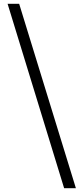

<svg xmlns="http://www.w3.org/2000/svg" viewBox="-20 -813 440 1012"><path d="M380 179 81 -793H20L318 179Z"/></svg>

Font: Noto Serif JP
Style: Bold
Weight: 700
Designer: Ryoko NISHIZUKA 西塚涼子 (kana & ideographs); Frank Grießhammer (Latin, Greek & Cyrillic); Wenlong ZHANG 张文龙 (bopomofo); San
Foundry: Adobe
Version: Version 2.001;hotconv 1.1.0;makeotfexe 2.6.0